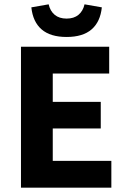

<svg xmlns="http://www.w3.org/2000/svg" viewBox="-20 -868 588 888"><path d="M77 0V-652H485V-528H224V-397H446V-274H224V-124H495V0ZM288 -697Q213 -697 172.5 -732Q132 -767 125 -834L205 -848Q212 -817 233 -799.5Q254 -782 288 -782Q322 -782 343 -799.5Q364 -817 371 -848L451 -834Q444 -767 403.5 -732Q363 -697 288 -697Z"/></svg>

Font: hySource Sans Pro
Style: Bold
Weight: 700
Designer: Paul D. Hunt
Foundry: Adobe Systems Incorporated
Version: Version 2.021;PS 2.000;hotconv 1.0.86;makeotf.lib2.5.63406